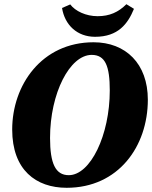

<svg xmlns="http://www.w3.org/2000/svg" viewBox="-20 -873 723 913"><path d="M297 20C543 20 683 -177 683 -399C683 -570 578 -672 425 -672C178 -672 38 -468 38 -257C38 -65 151 20 297 20ZM307 -40C244 -40 218 -95 218 -217C218 -430 312 -612 416 -612C481 -612 502 -558 502 -443C502 -230 410 -40 307 -40ZM432 -698C542 -698 588 -760 617 -831L581 -853C543 -815 501 -796 444 -796C389 -796 338 -820 314 -852L275 -835C288 -754 347 -698 432 -698Z"/></svg>

Font: Source Serif Pro Black
Style: Italic
Weight: 900
Italic angle: -12°
Designer: Frank Grießhammer
Foundry: Adobe Systems Incorporated
Version: Version 3.001;hotconv 1.0.111;makeotfexe 2.5.65597